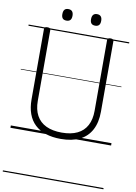

<svg xmlns="http://www.w3.org/2000/svg" viewBox="-142 -1159 1147 1621"><g transform="rotate(10 431.5 -348.5)"><path d="M434 19Q361 19 305 0.5Q249 -18 211 -54Q173 -90 153.5 -143.5Q134 -197 134 -267V-871Q134 -881 140 -885.5Q146 -890 161 -890Q175 -890 181.5 -885.5Q188 -881 188 -871V-264Q188 -190 216 -138.5Q244 -87 299 -61Q354 -35 433 -35Q512 -35 566 -61Q620 -87 647.5 -138.5Q675 -190 675 -264V-871Q675 -881 681.5 -885.5Q688 -890 702 -890Q729 -890 729 -871V-266Q729 -174 695 -110Q661 -46 595.5 -13.5Q530 19 434 19ZM308 -973Q286 -973 275.5 -985Q265 -997 265 -1021Q265 -1047 275.5 -1059.5Q286 -1072 308 -1072Q330 -1072 341 -1059.5Q352 -1047 352 -1022Q352 -997 341 -985Q330 -973 308 -973ZM555 -973Q532 -973 521.5 -985Q511 -997 511 -1021Q511 -1047 522 -1059.5Q533 -1072 554 -1072Q576 -1072 587 -1059.5Q598 -1047 598 -1022Q598 -997 587 -985Q576 -973 555 -973ZM0 365H863V375H0ZM0 -20H863V0H0ZM0 -505H863V-500H0ZM0 -885H863V-875H0Z"/></g></svg>

Font: Playwrite GB S Guides
Style: Regular
Weight: 400
Designer: Veronika Burian, José Scaglione
Foundry: TypeTogether
Version: Version 1.003